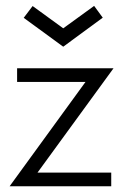

<svg xmlns="http://www.w3.org/2000/svg" viewBox="-20 -648 448 668"><path d="M39.5 -410.5H375L110.5 -47.5H367V0H13.5L277.5 -363H39.5ZM200 -485.5 62.5 -586 93.5 -627 200 -549.5 307.5 -627.5 337.5 -586.5Z"/></svg>

Font: League Spartan Thin Light
Style: Regular
Weight: 300
Version: Version 2.002